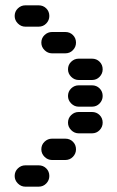

<svg xmlns="http://www.w3.org/2000/svg" viewBox="-20 -710 440 720"><path d="M35 -50Q35 -34 47 -22Q59 -10 75 -10H125Q142 -10 153.5 -22Q165 -34 165 -50Q165 -67 153.5 -78.5Q142 -90 125 -90H75Q59 -90 47 -78.5Q35 -67 35 -50ZM135 -150Q135 -134 147 -122Q159 -110 175 -110H225Q242 -110 253.5 -122Q265 -134 265 -150Q265 -167 253.5 -178.5Q242 -190 225 -190H175Q159 -190 147 -178.5Q135 -167 135 -150ZM235 -250Q235 -234 247 -222Q259 -210 275 -210H325Q342 -210 353.5 -222Q365 -234 365 -250Q365 -267 353.5 -278.5Q342 -290 325 -290H275Q259 -290 247 -278.5Q235 -267 235 -250ZM235 -350Q235 -334 247 -322Q259 -310 275 -310H325Q342 -310 353.5 -322Q365 -334 365 -350Q365 -367 353.5 -378.5Q342 -390 325 -390H275Q259 -390 247 -378.5Q235 -367 235 -350ZM235 -450Q235 -434 247 -422Q259 -410 275 -410H325Q342 -410 353.5 -422Q365 -434 365 -450Q365 -467 353.5 -478.5Q342 -490 325 -490H275Q259 -490 247 -478.5Q235 -467 235 -450ZM135 -550Q135 -534 147 -522Q159 -510 175 -510H225Q242 -510 253.5 -522Q265 -534 265 -550Q265 -567 253.5 -578.5Q242 -590 225 -590H175Q159 -590 147 -578.5Q135 -567 135 -550ZM35 -650Q35 -634 47 -622Q59 -610 75 -610H125Q142 -610 153.5 -622Q165 -634 165 -650Q165 -667 153.5 -678.5Q142 -690 125 -690H75Q59 -690 47 -678.5Q35 -667 35 -650Z"/></svg>

Font: Matrix Sans Raster
Style: Regular
Weight: 400
Designer: Brad Neil
Version: Version 1.100